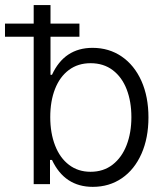

<svg xmlns="http://www.w3.org/2000/svg" viewBox="-49 -727 651 758"><path d="M84 -582H-29.3V-633.8H84V-707H150.4V-633.8H264.6V-582H150.4V-431.6H156.2Q205.1 -538.1 316.4 -538.1Q381.3 -538.1 431.4 -503.9Q481.4 -469.7 509.3 -407.5Q537.1 -345.2 537.1 -263.7Q537.1 -182.1 509.5 -119.9Q481.9 -57.6 432.1 -23.4Q382.3 10.7 317.4 10.7Q206.1 10.7 156.2 -95.7H148.4V0H84ZM308.6 -48.8Q359.4 -48.8 395.8 -77.1Q432.1 -105.5 450.9 -154.3Q469.7 -203.1 469.7 -264.6Q469.7 -325.7 451.2 -374Q432.6 -422.4 396.2 -450Q359.9 -477.5 308.6 -477.5Q258.8 -477.5 222.9 -450.7Q187 -423.8 168.2 -375.7Q149.4 -327.6 149.4 -264.6Q149.4 -201.7 168.5 -152.6Q187.5 -103.5 223.4 -76.2Q259.3 -48.8 308.6 -48.8Z"/></svg>

Font: Pretendard Light
Style: Regular
Weight: 300
Designer: Base glyphs from Inter by Rasmus Andersson; Hangeul glyphs from Noto Sans CJK(Source Han Sans) by Jang Soo-young and Kan
Foundry: Kil Hyung-jin
Version: Version 1.309